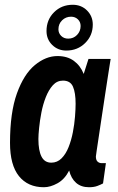

<svg xmlns="http://www.w3.org/2000/svg" viewBox="-20 -773 496 805"><path d="M164 12Q97 12 59.5 -34.5Q22 -81 22 -174Q22 -301 51 -381.5Q80 -462 126 -500Q172 -538 221 -538Q262 -538 289.5 -518Q317 -498 331 -463L351 -526H444Q444 -526 440.5 -504.5Q437 -483 431.5 -447Q426 -411 419.5 -368.5Q413 -326 406.5 -282.5Q400 -239 394.5 -202.5Q389 -166 385.5 -142.5Q382 -119 382 -117Q382 -102 389 -95.5Q396 -89 406 -89H424L412 -4Q403 1 388.5 6.5Q374 12 353 12Q320 12 299 -6.5Q278 -25 270 -58Q251 -21 221 -4.5Q191 12 164 12ZM195 -91Q220 -91 238 -109Q256 -127 267.5 -156Q279 -185 285.5 -218.5Q292 -252 294.5 -284Q297 -316 297 -338Q297 -384 286 -409.5Q275 -435 244 -435Q219 -435 201.5 -415.5Q184 -396 172 -365.5Q160 -335 153.5 -301Q147 -267 144 -237Q141 -207 141 -190Q141 -142 154 -116.5Q167 -91 195 -91ZM258 -561Q223 -561 199 -584.5Q175 -608 175 -643Q175 -690 206.5 -721.5Q238 -753 285 -753Q321 -753 345 -729Q369 -705 369 -670Q369 -624 337 -592.5Q305 -561 258 -561ZM266 -611Q288 -611 303 -626.5Q318 -642 318 -664Q318 -681 306.5 -692Q295 -703 278 -703Q256 -703 240.5 -688Q225 -673 225 -650Q225 -634 236.5 -622.5Q248 -611 266 -611Z"/></svg>

Font: Archivo Narrow
Style: Bold Italic
Weight: 700
Italic angle: -8°
Designer: Hector Gatti
Foundry: Omnibus-Type
Version: Version 3.002